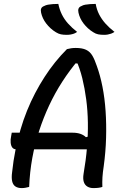

<svg xmlns="http://www.w3.org/2000/svg" viewBox="-20 -955 640 981"><path d="M278 -935Q284 -906 296 -881.5Q308 -857 327.5 -835Q347 -813 374 -792Q366 -786 357.5 -783Q349 -780 340 -778.5Q331 -777 321 -777Q304 -777 291.5 -779.5Q279 -782 266 -790Q251 -799 238.5 -810.5Q226 -822 216 -835Q206 -848 199.5 -862Q193 -876 190 -890Q187 -903 190.5 -911.5Q194 -920 205 -924Q214 -929 225 -931Q236 -933 249.5 -934Q263 -935 278 -935ZM469 -935Q474 -906 486.5 -881.5Q499 -857 518.5 -835Q538 -813 565 -792Q556 -786 547.5 -783Q539 -780 530.5 -778.5Q522 -777 512 -777Q495 -777 482 -779.5Q469 -782 457 -790Q442 -799 429.5 -810.5Q417 -822 407 -835Q397 -848 390.5 -862Q384 -876 381 -890Q378 -903 381.5 -911.5Q385 -920 396 -924Q404 -929 415.5 -931Q427 -933 440.5 -934Q454 -935 469 -935ZM40 -277H351Q374 -277 391 -271Q408 -265 419 -254L437 -259V-228V-192H64Q50 -192 43 -201Q36 -210 34.5 -226Q33 -242 37 -260ZM129 0Q121 2 111.5 4Q102 6 91 6Q71 6 58.5 -2.5Q46 -11 42 -29.5Q38 -48 42 -76Q48 -134 59 -188Q70 -242 84.5 -292Q99 -342 118 -389Q137 -436 159.5 -479Q182 -522 207.5 -561.5Q233 -601 261.5 -636.5Q290 -672 322 -704Q333 -707 344 -708.5Q355 -710 367 -710Q400 -710 420 -700.5Q440 -691 452 -670.5Q464 -650 475 -617Q492 -570 503.5 -512Q515 -454 519.5 -387.5Q524 -321 522 -250Q520 -179 510 -106Q505 -74 503.5 -49.5Q502 -25 503 0Q495 3 483.5 4.5Q472 6 457 6Q439 6 426 -2Q413 -10 408 -26Q403 -42 407 -67Q419 -136 424.5 -201.5Q430 -267 429 -328.5Q428 -390 420.5 -447Q413 -504 400.5 -555Q388 -606 368 -650L391 -629L350 -633L380 -648Q336 -596 298.5 -538Q261 -480 231.5 -417Q202 -354 180 -286.5Q158 -219 145 -147.5Q132 -76 129 0Z"/></svg>

Font: Rec Mono Duotone
Style: Italic
Weight: 400
Italic angle: -10°
Monospace: yes
Version: Version 1.085; ttfautohint (v1.8.4.7-5d5b)